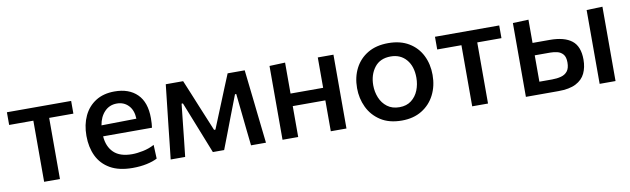

<svg xmlns="http://www.w3.org/2000/svg" viewBox="-37 -885 4177 1273"><g transform="rotate(-10 2051.0 -249.0)"><path d="M184 0V-411.5H21V-497H453.5V-411.5H290.5V0Z M779 11.5Q687.5 11.5 628.5 -22.2Q569.5 -56 541.2 -115.2Q513 -174.5 513 -251Q513 -326.5 540.5 -384.8Q568 -443 620.2 -476Q672.5 -509 747 -509Q844 -509 899.2 -454.5Q954.5 -400 954.5 -293.5Q954.5 -255.5 950.5 -229H621.5Q626.5 -159 668 -119Q709.5 -79 790.5 -79Q824 -79 865.2 -87.5Q906.5 -96 941.5 -115L945.5 -22Q917 -7 874.2 2.2Q831.5 11.5 779 11.5ZM748 -427.5Q698.5 -427.5 665.5 -393Q632.5 -358.5 623.5 -302.5L859 -306Q857 -363.5 826.2 -395.5Q795.5 -427.5 748 -427.5Z M1036 0Q1042 -54 1047.8 -106.8Q1053.5 -159.5 1059 -211.5L1066.5 -279.5Q1072.5 -333.5 1078.5 -388.2Q1084.5 -443 1090.5 -497H1207.5Q1226 -452.5 1244.8 -407.2Q1263.5 -362 1281.5 -317.5L1353.5 -143.5H1362.5L1433.5 -317.5Q1452 -363 1470.2 -407.8Q1488.5 -452.5 1507 -497H1622Q1628 -444 1634.2 -388.2Q1640.5 -332.5 1646.5 -279L1654 -210Q1659.5 -159.5 1665.5 -106.8Q1671.5 -54 1677.5 0H1577Q1571 -53.5 1565.2 -107.8Q1559.5 -162 1554 -215L1539.5 -352H1531L1475 -206.5Q1455.5 -155 1435.8 -103.5Q1416 -52 1396 0H1320Q1299.5 -52 1279.2 -103Q1259 -154 1239 -204.5L1180.5 -352H1171.5L1157 -217Q1151.5 -162.5 1145.5 -108.2Q1139.5 -54 1133.5 0Z M1789 0V-497L1894.5 -501V-292.5H2114V-497H2219.5V0H2114V-208H1894.5V0Z M2591.5 12Q2506 12 2449 -25Q2392 -62 2363.5 -121.8Q2335 -181.5 2335 -251Q2335 -325.5 2365.2 -384Q2395.5 -442.5 2452.2 -476Q2509 -509.5 2589.5 -509.5Q2671.5 -509.5 2728.2 -475.2Q2785 -441 2814.2 -382.5Q2843.5 -324 2843.5 -251Q2843.5 -176.5 2813.2 -117Q2783 -57.5 2726.5 -22.8Q2670 12 2591.5 12ZM2591 -78Q2639 -78 2671 -102.8Q2703 -127.5 2718.8 -167Q2734.5 -206.5 2734.5 -251Q2734.5 -328.5 2695.2 -374Q2656 -419.5 2590.5 -419.5Q2519 -419.5 2481.5 -370.8Q2444 -322 2444 -251Q2444 -206.5 2460.2 -167Q2476.5 -127.5 2509.2 -102.8Q2542 -78 2591 -78Z M3066 0V-411.5H2903V-497H3335.5V-411.5H3172.5V0Z M3427.5 0V-497L3533 -501V-344.5H3649Q3746.5 -344.5 3796.5 -305.5Q3846.5 -266.5 3846.5 -177.5Q3846.5 -125 3827.5 -85Q3808.5 -45 3764.5 -22.5Q3720.5 0 3646.5 0ZM3533 -83.5H3618.5Q3652 -83.5 3679.2 -90.8Q3706.5 -98 3722.5 -118.2Q3738.5 -138.5 3738.5 -177Q3738.5 -214 3723 -232Q3707.5 -250 3684 -255.5Q3660.5 -261 3637 -261H3533ZM3924 0V-497L4031 -500.5V0Z"/></g></svg>

Font: Commissioner Medium
Style: Regular
Weight: 500
Designer: Kostas Bartsokas
Foundry: Kostas Bartsokas
Version: Version 1.000; ttfautohint (v1.8.3)